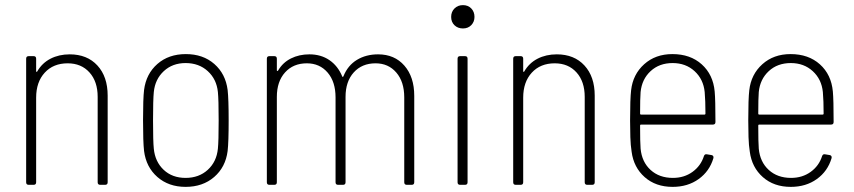

<svg xmlns="http://www.w3.org/2000/svg" viewBox="-20 -721 3333 749"><path d="M400 -348V-10Q400 0 390 0H371Q361 0 361 -10V-343Q361 -403 329 -438.5Q297 -474 244 -474Q188 -474 154.5 -437.5Q121 -401 121 -340V-10Q121 0 111 0H92Q82 0 82 -10V-492Q82 -502 92 -502H111Q121 -502 121 -492V-444Q121 -441 122.5 -440.5Q124 -440 125 -442Q144 -475 177 -492Q210 -509 252 -509Q320 -509 360 -465.5Q400 -422 400 -348Z M542 -132Q538 -167 538 -252Q538 -336 542 -370Q550 -433 594 -471.5Q638 -510 705 -510Q772 -510 816 -471.5Q860 -433 868 -370Q872 -335 872 -251Q872 -167 868 -132Q860 -69 815.5 -30.5Q771 8 704 8Q638 8 594 -30.5Q550 -69 542 -132ZM830 -141Q833 -170 833 -251Q833 -333 830 -362Q825 -412 790.5 -443.5Q756 -475 704 -475Q653 -475 619 -443.5Q585 -412 580 -362Q577 -332 577 -251Q577 -169 580 -141Q585 -90 618.5 -58.5Q652 -27 704 -27Q756 -27 790.5 -58.5Q825 -90 830 -141Z M1596 -347V-10Q1596 0 1586 0H1567Q1557 0 1557 -10V-341Q1557 -402 1526 -438Q1495 -474 1445 -474Q1392 -474 1360 -438.5Q1328 -403 1328 -343V-10Q1328 0 1318 0H1299Q1289 0 1289 -10V-341Q1289 -402 1258 -438Q1227 -474 1177 -474Q1124 -474 1092 -438.5Q1060 -403 1060 -343V-10Q1060 0 1050 0H1031Q1021 0 1021 -10V-492Q1021 -502 1031 -502H1050Q1060 -502 1060 -492V-447Q1060 -444 1061.5 -444Q1063 -444 1065 -446Q1083 -477 1115 -493Q1147 -509 1187 -509Q1232 -509 1265 -486.5Q1298 -464 1315 -423Q1317 -418 1320 -424Q1337 -466 1372.5 -487.5Q1408 -509 1455 -509Q1519 -509 1557.5 -465Q1596 -421 1596 -347Z M1740 -655Q1740 -675 1753 -688Q1766 -701 1786 -701Q1806 -701 1818.5 -688Q1831 -675 1831 -655Q1831 -636 1818.5 -623Q1806 -610 1786 -610Q1766 -610 1753 -622.5Q1740 -635 1740 -655ZM1765 -10V-492Q1765 -502 1775 -502H1794Q1804 -502 1804 -492V-10Q1804 0 1794 0H1775Q1765 0 1765 -10Z M2300 -348V-10Q2300 0 2290 0H2271Q2261 0 2261 -10V-343Q2261 -403 2229 -438.5Q2197 -474 2144 -474Q2088 -474 2054.5 -437.5Q2021 -401 2021 -340V-10Q2021 0 2011 0H1992Q1982 0 1982 -10V-492Q1982 -502 1992 -502H2011Q2021 -502 2021 -492V-444Q2021 -441 2022.5 -440.5Q2024 -440 2025 -442Q2044 -475 2077 -492Q2110 -509 2152 -509Q2220 -509 2260 -465.5Q2300 -422 2300 -348Z M2726 -112Q2729 -121 2738 -119L2756 -116Q2761 -115 2762.5 -111.5Q2764 -108 2763 -104Q2748 -53 2705.5 -22.5Q2663 8 2604 8Q2538 8 2495 -30Q2452 -68 2444 -129Q2440 -154 2439 -186Q2438 -218 2438 -251Q2438 -335 2442 -369Q2449 -431 2493 -470.5Q2537 -510 2603 -510Q2673 -510 2717.5 -470Q2762 -430 2768 -364Q2771 -332 2771 -245Q2771 -235 2761 -235H2481Q2477 -235 2477 -231Q2477 -165 2479 -141Q2484 -89 2518 -58Q2552 -27 2605 -27Q2649 -27 2681.5 -50.5Q2714 -74 2726 -112ZM2479 -362Q2477 -338 2477 -278Q2477 -274 2481 -274H2728Q2732 -274 2732 -278Q2732 -328 2729 -362Q2724 -412 2689.5 -443.5Q2655 -475 2604 -475Q2552 -475 2518 -443.5Q2484 -412 2479 -362Z M3187 -112Q3190 -121 3199 -119L3217 -116Q3222 -115 3223.5 -111.5Q3225 -108 3224 -104Q3209 -53 3166.5 -22.5Q3124 8 3065 8Q2999 8 2956 -30Q2913 -68 2905 -129Q2901 -154 2900 -186Q2899 -218 2899 -251Q2899 -335 2903 -369Q2910 -431 2954 -470.5Q2998 -510 3064 -510Q3134 -510 3178.5 -470Q3223 -430 3229 -364Q3232 -332 3232 -245Q3232 -235 3222 -235H2942Q2938 -235 2938 -231Q2938 -165 2940 -141Q2945 -89 2979 -58Q3013 -27 3066 -27Q3110 -27 3142.5 -50.5Q3175 -74 3187 -112ZM2940 -362Q2938 -338 2938 -278Q2938 -274 2942 -274H3189Q3193 -274 3193 -278Q3193 -328 3190 -362Q3185 -412 3150.5 -443.5Q3116 -475 3065 -475Q3013 -475 2979 -443.5Q2945 -412 2940 -362Z"/></svg>

Font: Barlow Semi Condensed ExLight
Style: Regular
Weight: 275
Width: 4
Designer: Jeremy Tribby
Foundry: Tribby Type
Version: Version 1.408